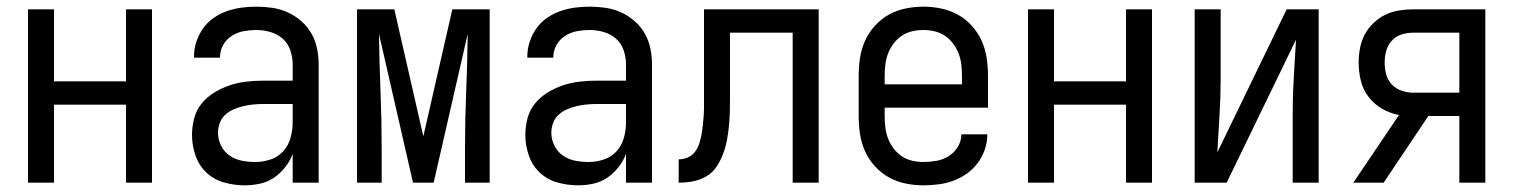

<svg xmlns="http://www.w3.org/2000/svg" viewBox="-20 -548 4540 576"><path d="M64 0V-520H142V-304H358V-520H436V0H358V-234H142V0Z M714 8Q683 8 652.5 -0.5Q622 -9 599.5 -30Q577 -51 566.5 -81.5Q556 -112 556 -143Q556 -168 562.5 -193Q569 -218 585 -237.5Q601 -257 623 -270.5Q645 -284 669 -292Q693 -300 718 -303Q743 -306 769 -306H858V-355Q858 -376 851 -397Q844 -418 828 -432Q812 -446 791 -452Q770 -458 749 -458Q730 -458 711 -454.5Q692 -451 675.5 -440.5Q659 -430 649.5 -413Q640 -396 640 -377V-375H562V-378Q562 -401 569 -422.5Q576 -444 589 -462.5Q602 -481 620.5 -494Q639 -507 660.5 -514.5Q682 -522 704 -525Q726 -528 749 -528Q773 -528 797 -524.5Q821 -521 843 -511Q865 -501 883.5 -485Q902 -469 914 -448Q926 -427 931 -403Q936 -379 936 -355V0H858V-86Q850 -65 835.5 -46.5Q821 -28 802 -15Q783 -2 760 3Q737 8 714 8ZM746 -62Q769 -62 791.5 -69.5Q814 -77 829.5 -94Q845 -111 851.5 -134Q858 -157 858 -180V-236H769Q754 -236 739 -234.5Q724 -233 709.5 -229.5Q695 -226 681 -220Q667 -214 656 -204Q645 -194 639.5 -179.5Q634 -165 634 -150Q634 -130 643 -111.5Q652 -93 668.5 -81.5Q685 -70 705 -66Q725 -62 746 -62Z M1051 0V-520H1163L1250 -139L1337 -520H1449V0H1375V-104Q1375 -188 1378.5 -271.5Q1382 -355 1383 -438V-446L1281 0H1219L1117 -446Q1118 -360 1121.5 -274.5Q1125 -189 1125 -104V0Z M1714 8Q1683 8 1652.5 -0.5Q1622 -9 1599.5 -30Q1577 -51 1566.5 -81.5Q1556 -112 1556 -143Q1556 -168 1562.5 -193Q1569 -218 1585 -237.5Q1601 -257 1623 -270.5Q1645 -284 1669 -292Q1693 -300 1718 -303Q1743 -306 1769 -306H1858V-355Q1858 -376 1851 -397Q1844 -418 1828 -432Q1812 -446 1791 -452Q1770 -458 1749 -458Q1730 -458 1711 -454.5Q1692 -451 1675.5 -440.5Q1659 -430 1649.5 -413Q1640 -396 1640 -377V-375H1562V-378Q1562 -401 1569 -422.5Q1576 -444 1589 -462.5Q1602 -481 1620.5 -494Q1639 -507 1660.5 -514.5Q1682 -522 1704 -525Q1726 -528 1749 -528Q1773 -528 1797 -524.5Q1821 -521 1843 -511Q1865 -501 1883.5 -485Q1902 -469 1914 -448Q1926 -427 1931 -403Q1936 -379 1936 -355V0H1858V-86Q1850 -65 1835.5 -46.5Q1821 -28 1802 -15Q1783 -2 1760 3Q1737 8 1714 8ZM1746 -62Q1769 -62 1791.5 -69.5Q1814 -77 1829.5 -94Q1845 -111 1851.5 -134Q1858 -157 1858 -180V-236H1769Q1754 -236 1739 -234.5Q1724 -233 1709.5 -229.5Q1695 -226 1681 -220Q1667 -214 1656 -204Q1645 -194 1639.5 -179.5Q1634 -165 1634 -150Q1634 -130 1643 -111.5Q1652 -93 1668.5 -81.5Q1685 -70 1705 -66Q1725 -62 1746 -62Z M2358 0V-450H2170V-257Q2170 -236 2169.5 -214.5Q2169 -193 2167 -171.5Q2165 -150 2161 -128.5Q2157 -107 2149.5 -87Q2142 -67 2130 -48.5Q2118 -30 2099 -19Q2080 -8 2059 -4Q2038 0 2016 0V-70Q2030 -70 2043 -75.5Q2056 -81 2064.5 -92Q2073 -103 2077.5 -116.5Q2082 -130 2084.5 -144Q2087 -158 2088.5 -172Q2090 -186 2091 -199.5Q2092 -213 2092 -227Q2092 -241 2092 -255V-520H2436V0Z M2750 8Q2723 8 2696.5 2.5Q2670 -3 2646.5 -16Q2623 -29 2604.5 -49.5Q2586 -70 2575 -94.5Q2564 -119 2560 -146Q2556 -173 2556 -200V-320Q2556 -347 2560 -374Q2564 -401 2575 -425.5Q2586 -450 2604.5 -470.5Q2623 -491 2646.5 -504Q2670 -517 2696.5 -522.5Q2723 -528 2750 -528Q2777 -528 2803.5 -522.5Q2830 -517 2853.5 -504Q2877 -491 2895.5 -470.5Q2914 -450 2925 -425.5Q2936 -401 2940 -374Q2944 -347 2944 -320V-225H2634V-200Q2634 -183 2636 -166Q2638 -149 2644 -133Q2650 -117 2660.5 -103Q2671 -89 2685 -79.5Q2699 -70 2716 -66Q2733 -62 2750 -62Q2770 -62 2789.5 -65.5Q2809 -69 2826 -79.5Q2843 -90 2853.5 -107.5Q2864 -125 2864 -145H2942Q2942 -122 2934.5 -100Q2927 -78 2913.5 -59.5Q2900 -41 2881 -27.5Q2862 -14 2840.5 -6Q2819 2 2796 5Q2773 8 2750 8ZM2866 -295V-320Q2866 -337 2864 -354Q2862 -371 2856 -387Q2850 -403 2839.5 -417Q2829 -431 2815 -440.5Q2801 -450 2784 -454Q2767 -458 2750 -458Q2733 -458 2716 -454Q2699 -450 2685 -440.5Q2671 -431 2660.5 -417Q2650 -403 2644 -387Q2638 -371 2636 -354Q2634 -337 2634 -320V-295Z M3064 0V-520H3142V-304H3358V-520H3436V0H3358V-234H3142V0Z M3564 0V-520H3642V-312Q3642 -257 3638.5 -202Q3635 -147 3632 -91L3840 -520H3936V0H3858V-208Q3858 -263 3861.5 -318Q3865 -373 3868 -429L3660 0Z M4040 0 4177 -203Q4150 -208 4126 -222Q4102 -236 4085.5 -257.5Q4069 -279 4062.5 -306Q4056 -333 4056 -360Q4056 -382 4060 -403.5Q4064 -425 4074 -444Q4084 -463 4100 -478.5Q4116 -494 4135.5 -503.5Q4155 -513 4176.5 -516.5Q4198 -520 4219 -520H4436V0H4358V-200H4265L4131 0ZM4358 -270V-450H4219Q4202 -450 4184.5 -444.5Q4167 -439 4155 -425.5Q4143 -412 4138.5 -395Q4134 -378 4134 -360Q4134 -342 4138.5 -325Q4143 -308 4155 -295Q4167 -282 4184.5 -276Q4202 -270 4219 -270Z"/></svg>

Font: Iosevka Custom
Style: Regular
Weight: 400
Monospace: yes
Designer: Belleve Invis
Foundry: Belleve Invis
Version: Version 32.5.0; ttfautohint (v1.8.4)